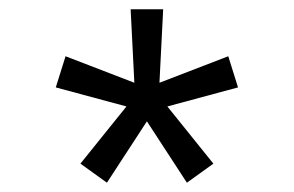

<svg xmlns="http://www.w3.org/2000/svg" viewBox="-20 -720 632 413"><path d="M210 -327 153 -368 252 -491 100 -532 121 -599 269 -542 261 -700H331L323 -542L471 -599L492 -532L340 -491L439 -368L382 -327L296 -459Z"/></svg>

Font: Jost
Style: Regular
Weight: 400
Version: Version 3.500